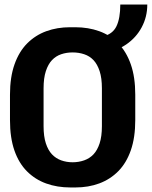

<svg xmlns="http://www.w3.org/2000/svg" viewBox="-20 -816 669 846"><path d="M290 10Q232 10 183.5 -7.5Q135 -25 99 -61Q63 -97 43.5 -153Q24 -209 24 -287V-399Q24 -476 44 -532.5Q64 -589 100 -625Q136 -661 184 -678.5Q232 -696 289 -696H311Q369 -696 417.5 -678.5Q466 -661 501.5 -624.5Q537 -588 556.5 -532Q576 -476 576 -399V-287Q576 -210 556.5 -154Q537 -98 501.5 -62Q466 -26 418 -8Q370 10 312 10ZM300 -101Q327 -101 351 -109.5Q375 -118 392 -136Q409 -154 419 -184.5Q429 -215 429 -260V-427Q429 -472 419 -502.5Q409 -533 392 -551Q375 -569 351 -577Q327 -585 300 -585Q273 -585 249.5 -577Q226 -569 209 -551Q192 -533 182 -502.5Q172 -472 172 -427V-260Q172 -215 182 -184.5Q192 -154 209 -136Q226 -118 249.5 -109.5Q273 -101 300 -101ZM432 -582V-655Q476 -665 493 -700Q510 -735 510 -796H629Q629 -742 604.5 -696Q580 -650 536 -620Q492 -590 432 -582Z"/></svg>

Font: Chivo Mono SemiBold
Style: Regular
Weight: 600
Monospace: yes
Designer: Hector Gatti
Foundry: Omnibus-Type
Version: Version 1.008